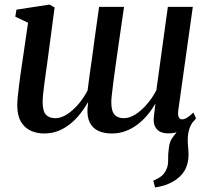

<svg xmlns="http://www.w3.org/2000/svg" viewBox="-20 -570 908 835"><path d="M654.5 245 646.5 216Q668.5 206.5 682 195.8Q695.5 185 703 168Q712 150 711.2 124.5Q710.5 99 714.5 73.5Q717 44.5 733 24.5Q749 4.5 760.5 -10.5L825 -47.5Q808 -27.5 802 -5Q796 17.5 796.5 42Q796.5 55 798.2 71Q800 87 800 102Q800 134 788.5 160.8Q777 187.5 750 208Q731.5 222 708.8 231.2Q686 240.5 654.5 245ZM184 -285.5Q181.5 -268.5 178.5 -246.8Q175.5 -225 172.5 -202.8Q169.5 -180.5 167.5 -160.8Q165.5 -141 165.5 -127Q165.5 -86.5 179.8 -71.2Q194 -56 221 -56Q245 -56 271 -72.5Q297 -89 320.8 -116.8Q344.5 -144.5 361 -177Q365 -210 370 -246.2Q375 -282.5 380 -316Q385 -353.5 390.2 -392Q395.5 -430.5 400.8 -468Q406 -505.5 411 -540H519.5Q509 -467.5 500.2 -407.5Q491.5 -347.5 484.8 -300Q478 -252.5 473.5 -217.2Q469 -182 466.5 -159.5Q464 -137 464 -127Q464 -87 478 -71.5Q492 -56 518.5 -56Q543.5 -56 569.5 -72.8Q595.5 -89.5 619.2 -117Q643 -144.5 660 -177.5L710 -540H818.5L755 -88Q753 -69 757.5 -60Q762 -51 771.5 -51Q781.5 -51 793 -57.8Q804.5 -64.5 821 -80.5L832.5 -55.5Q826 -45.5 809.5 -29.8Q793 -14 768.2 -2Q743.5 10 712.5 10Q676 10 660.2 -10.2Q644.5 -30.5 649.5 -66.5L656 -119.5Q640.5 -93 620.8 -69.5Q601 -46 577.2 -28Q553.5 -10 525.8 0.2Q498 10.5 466.5 10.5Q431.5 10.5 407 -1.2Q382.5 -13 370.5 -37Q358.5 -61 360.5 -98L363.5 -126.5Q348 -99.5 328.5 -74.8Q309 -50 285 -30.8Q261 -11.5 233 -0.5Q205 10.5 172 10.5Q139.5 10.5 113.2 -1.8Q87 -14 71.2 -40.5Q55.5 -67 55 -110Q55 -125.5 57.2 -148.8Q59.5 -172 62.8 -197.8Q66 -223.5 69.2 -247Q72.5 -270.5 75 -286L102 -471L46.5 -497.5L51.5 -528L195 -550L217.5 -537.5Z"/></svg>

Font: Merriweather 60pt Medium
Style: Italic
Weight: 500
Italic angle: -7.8°
Version: Version 2.101